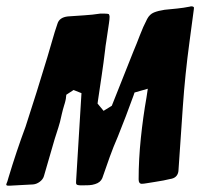

<svg xmlns="http://www.w3.org/2000/svg" viewBox="-62 -588 634 608"><path d="M148 -288 147 -280Q147 -276 145 -268Q144 -264 143 -260.5Q142 -257 141 -254Q137 -241 134 -228Q131 -215 128 -202Q123 -184 117 -166Q111 -148 106 -130L77 -30Q74 -20 64 -12.5Q54 -5 43 -4Q24 -3 5.5 -2Q-13 -1 -31 0Q-33 0 -36.5 0Q-40 0 -42 -2V-5Q-40 -9 -38.5 -14Q-37 -19 -35 -26Q-10 -109 19 -187Q37 -242 54 -296.5Q71 -351 88 -407Q96 -433 103.5 -460Q111 -487 120 -513Q126 -533 153 -536Q179 -538 204.5 -539.5Q230 -541 256 -545H267Q279 -545 283 -543Q283 -542 284 -540Q285 -538 285 -535Q285 -527 283 -514Q281 -501 279 -487Q277 -471 274.5 -456.5Q272 -442 271 -431Q266 -389 260 -349Q254 -309 248 -268L247 -260L266 -237L292 -253L360 -424Q371 -450 381 -476.5Q391 -503 404 -528Q412 -543 425.5 -548.5Q439 -554 459 -557Q479 -559 499 -561Q519 -563 539 -567Q540 -567 541 -567.5Q542 -568 543 -568Q549 -568 551 -566L552 -565V-563V-560L538 -455Q524 -352 517 -250.5Q510 -149 503 -46Q500 -24 476 -21Q468 -19 455.5 -16.5Q443 -14 429 -12Q415 -10 404 -8Q393 -6 387 -6Q377 -6 377 -20Q377 -83 384 -150.5Q391 -218 402 -280L406 -307L364 -295L361 -286Q349 -253 336.5 -220Q324 -187 311 -155Q297 -123 285.5 -91Q274 -59 263 -27L262 -24Q256 -10 239 -5Q230 -2 220 -1.5Q210 -1 197 -1Q183 -1 180.5 -4Q178 -7 179 -15L196 -293L171 -303Z"/></svg>

Font: Bangerz
Style: Regular
Weight: 400
Designer: vernon adams
Foundry: Vernon Adams
Version: Version 2.10;February 7, 2025;FontCreator 13.0.0.2683 64-bit